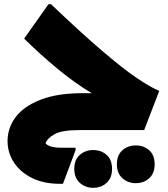

<svg xmlns="http://www.w3.org/2000/svg" viewBox="-20 -620 799 915"><path d="M356 0Q275 0 240 19.5Q205 39 197 63Q215 84 272 84H340V96L280 256H266Q188 256 132 228Q76 200 46 153.5Q16 107 16 53Q16 -11 55 -62.5Q94 -114 174 -145Q254 -176 375 -176H417Q338 -223 254.5 -292Q171 -361 95 -436L211 -600H223Q367 -463 467 -377.5Q567 -292 633 -247.5Q699 -203 739 -187L667 0ZM537 163Q537 119 563.5 96Q590 73 627 73Q665 73 691 96Q717 119 717 163Q717 206 691 229.5Q665 253 627 253Q590 253 563.5 229.5Q537 206 537 163ZM334 185Q334 141 360.5 118Q387 95 424 95Q462 95 488 118Q514 141 514 185Q514 228 488 251.5Q462 275 424 275Q387 275 360.5 251.5Q334 228 334 185Z"/></svg>

Font: Kufam Black
Style: Regular
Weight: 900
Designer: Wael Morcos, Artur Schmal
Foundry: Original Type
Version: Version 1.301; ttfautohint (v1.8.3)